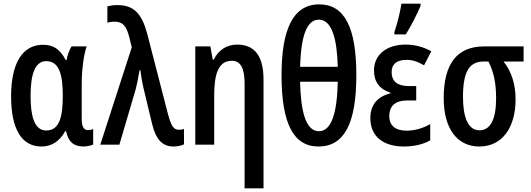

<svg xmlns="http://www.w3.org/2000/svg" viewBox="-20 -795 2915 1055"><path d="M208 10C264 10 308 -19 338 -74H343C356 -15 385 10 440 10C457 10 483 4 492 -1V-86C483 -82 474 -80 464 -80C440 -80 429 -99 429 -143V-335C429 -414 441 -497 456 -540H373C361 -520 350 -492 346 -465H341C310 -525 273 -549 216 -549C105 -549 41 -450 41 -266C41 -82 101 10 208 10ZM234 -78C165 -78 148 -167 148 -267C148 -394 175 -459 234 -459C305 -459 325 -386 325 -269C325 -153 307 -78 234 -78Z M933 10C954 10 975 6 991 -2V-87C983 -83 974 -82 963 -82C933 -82 921 -103 903 -168L788 -613C758 -722 714 -767 626 -767C607 -767 588 -765 570 -760V-670C581 -674 594 -676 608 -676C655 -676 674 -653 690 -592L704 -535L531 0H636L726 -306C732 -328 739 -363 747 -410H751C756 -372 762 -337 770 -305L816 -113C836 -32 870 10 933 10Z M1324 240H1428V-358C1428 -486 1380 -550 1283 -550C1226 -550 1180 -520 1155 -468H1149L1136 -540H1053V0H1157V-271C1157 -384 1178 -461 1254 -461C1303 -461 1324 -419 1324 -336Z M1730 10C1872 10 1938 -117 1938 -382C1938 -645 1873 -771 1734 -771C1586 -771 1527 -625 1527 -382C1527 -117 1592 10 1730 10ZM1629 -428C1633 -553 1651 -687 1732 -687C1803 -687 1832 -583 1836 -428ZM1732 -74C1657 -74 1632 -194 1629 -346H1836C1832 -166 1799 -74 1732 -74Z M2147 -606H2210C2244 -662 2273 -720 2291 -763V-775H2186C2178 -725 2162 -661 2147 -619ZM2199 10C2258 10 2308 -3 2344 -24V-113C2302 -89 2256 -77 2214 -77C2152 -77 2119 -106 2119 -156C2119 -213 2151 -243 2220 -243H2267V-322H2227C2166 -322 2132 -346 2132 -399C2132 -443 2160 -466 2214 -466C2247 -466 2275 -457 2310 -436L2350 -513C2307 -537 2260 -550 2209 -550C2104 -550 2035 -494 2035 -408C2035 -346 2065 -305 2125 -286V-282C2052 -264 2015 -217 2015 -146C2015 -47 2084 10 2199 10Z M2614 10C2741 10 2813 -96 2813 -249C2813 -332 2791 -401 2747 -457H2857V-540H2640C2492 -540 2418 -445 2418 -256C2418 -90 2491 10 2614 10ZM2614 -79C2549 -79 2524 -158 2524 -262C2524 -399 2557 -457 2638 -457H2664C2694 -397 2706 -336 2706 -255C2706 -139 2675 -79 2614 -79Z"/></svg>

Font: Kathrein 67 Medium Condensed
Style: Regular
Weight: 500
Width: 3
Designer: Lazydogs Typefoundry, based on Open Sans by Ascender Corporation
Foundry: Lazydogs Typefoundry
Version: Version 1.003;PS 001.003;hotconv 1.0.88;makeotf.lib2.5.64775